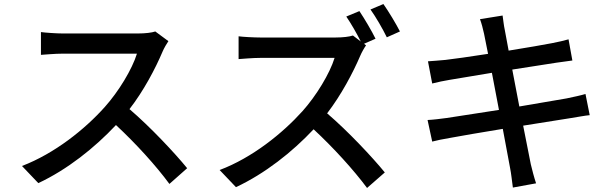

<svg xmlns="http://www.w3.org/2000/svg" viewBox="-20 -877 3040 952"><path d="M815 -673 750 -721C733 -715 700 -711 663 -711C623 -711 337 -711 292 -711C261 -711 203 -715 183 -718V-605C199 -606 253 -611 292 -611C330 -611 621 -611 659 -611C635 -533 568 -423 500 -347C401 -236 251 -116 89 -54L170 31C313 -36 448 -143 555 -257C654 -165 754 -55 820 35L908 -43C846 -119 725 -248 622 -336C692 -426 751 -538 786 -621C793 -638 808 -663 815 -673Z M1881 -857 1817 -830C1844 -792 1877 -735 1898 -692L1963 -721C1945 -757 1907 -820 1881 -857ZM1795 -652 1785 -660 1842 -685C1824 -722 1787 -785 1762 -822L1697 -795C1721 -760 1749 -711 1769 -671L1730 -701C1713 -695 1680 -691 1643 -691C1603 -691 1317 -691 1272 -691C1241 -691 1183 -694 1163 -697V-584C1179 -585 1233 -590 1272 -590C1310 -590 1601 -590 1639 -590C1615 -512 1548 -402 1480 -326C1381 -216 1231 -95 1069 -34L1150 51C1293 -16 1428 -122 1535 -236C1634 -144 1734 -34 1800 55L1888 -22C1826 -98 1705 -227 1602 -315C1672 -406 1731 -518 1766 -600C1773 -617 1788 -643 1795 -652Z M2100 -282 2123 -175C2145 -181 2175 -187 2216 -194C2263 -203 2364 -220 2473 -238L2509 -45C2515 -15 2518 17 2523 53L2638 32C2628 2 2619 -33 2612 -62L2574 -254L2807 -291C2845 -297 2881 -304 2904 -306L2883 -411C2860 -404 2827 -397 2789 -389L2555 -349L2520 -532L2738 -566C2766 -570 2800 -575 2818 -577L2799 -682C2779 -676 2748 -669 2717 -663C2678 -655 2593 -641 2502 -626L2483 -728C2478 -750 2475 -781 2472 -800L2360 -782C2368 -760 2374 -737 2380 -710L2400 -610C2309 -596 2226 -584 2189 -580C2158 -577 2130 -575 2102 -573L2123 -463C2155 -471 2179 -476 2209 -481L2419 -516L2454 -332L2195 -292C2167 -288 2125 -283 2100 -282Z"/></svg>

Font: GenYoGothic2 TW M
Style: Regular
Weight: 500
Version: Version 2.100;PS 2.1;hotconv 16.6.51;makeotf.lib2.5.65220 DE